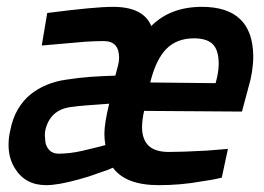

<svg xmlns="http://www.w3.org/2000/svg" viewBox="-20 -530 770 561"><path d="M444 11Q347 11 310 -40Q295 -33 270 -25Q241 -14 211 -6Q150 11 115 11Q53 11 23 -39Q5 -68 5 -107Q5 -128 10 -149Q17 -185 32.5 -211Q48 -237 69 -254Q90 -271 116.5 -282Q143 -293 172 -297Q209 -303 245 -305.5Q281 -308 317 -309L325 -339Q328 -351 328 -361Q328 -410 283 -410Q259 -410 228 -408L102 -397L118 -492Q256 -510 310 -510Q399 -510 422 -454Q478 -510 570 -510Q718 -510 720 -367Q720 -321 706 -275L687 -204L401 -206Q395 -179 395 -156Q396 -121 415 -103.5Q434 -86 474 -86Q512 -86 585 -90L646 -95L628 -11Q600 -4 569 0Q509 11 444 11ZM151 -81Q184 -81 219 -89Q254 -97 288 -106Q285 -123 285 -139Q285 -169 299 -227Q211 -221 193 -218Q128 -212 113 -152Q111 -144 111 -135Q112 -113 115 -106Q125 -81 151 -81ZM610 -287Q619 -319 619 -343Q619 -384 601.5 -401Q584 -418 547 -418Q496 -418 465.5 -386.5Q435 -355 419 -289Z"/></svg>

Font: Storia Sans SemiBold
Style: Italic
Weight: 600
Italic angle: -13°
Designer: Campivisivi
Foundry: Accademia di Belle Arti di Urbino and students of MA course of Visual design
Version: Version 60.001;May 25, 2020;FontCreator 12.0.0.2522 64-bit